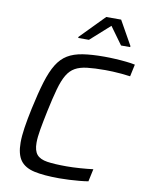

<svg xmlns="http://www.w3.org/2000/svg" viewBox="-99 -982 807 1059"><g transform="rotate(10 305.0 -452.5)"><path d="M307.7 8Q221.3 8 167.3 -3.9Q113.3 -15.9 88.4 -50.2Q63.6 -84.4 63.6 -149.6Q63.6 -186 70.8 -233.7Q78 -281.4 91.4 -344Q111 -435.3 130.2 -498Q149.5 -560.7 173.5 -599.7Q197.6 -638.7 231.9 -659.6Q266.3 -680.4 316.3 -688.2Q366.2 -696 436.5 -696Q465.7 -696 497.9 -694.2Q530.2 -692.5 559.6 -689.4Q589 -686.4 609.6 -681.8L595 -614Q570.5 -617.5 545.2 -619.7Q519.9 -622 496.8 -623Q473.7 -624 455 -624Q394.9 -624 353.9 -619.3Q313 -614.6 286.3 -599.5Q259.5 -584.4 241.5 -554Q223.4 -523.5 209.1 -472.3Q194.8 -421.1 178.5 -344Q165.7 -282.7 158 -238.7Q150.3 -194.6 150.3 -163.5Q150.3 -119.4 168.4 -97.9Q186.5 -76.4 227.1 -70.2Q267.8 -64 336.3 -64Q370.2 -64 411.7 -67Q453.3 -70 484.3 -74L469.1 -3.6Q447.6 -0.1 419.9 2.5Q392.2 5 363.3 6.5Q334.3 8 307.7 8ZM276.3 -772.6 276.8 -778.7 408.5 -913.3H492L567.7 -778.7L567.3 -772.6H516.2L445.4 -870.3L336.3 -772.6Z"/></g></svg>

Font: Saira Thin
Style: Italic
Weight: 100
Italic angle: -12°
Designer: Hector Gatti with collaboration of the Omnibus-Type team
Foundry: Omnibus-Type
Version: Version 1.101